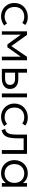

<svg xmlns="http://www.w3.org/2000/svg" viewBox="1552 -2092 555 3700"><g transform="rotate(90 1830.0 -242.5)"><path d="M299 15Q223 15 164 -18.5Q105 -52 71.5 -110.2Q38 -168.5 38 -242.5Q38 -299 57.8 -345.8Q77.5 -392.5 114 -427.2Q150.5 -462 199.8 -481Q249 -500 307 -500Q352.5 -500 390.8 -488.5Q429 -477 462 -452L422 -393.5Q400 -412 369.8 -421.8Q339.5 -431.5 305 -431.5Q247 -431.5 204.5 -409.2Q162 -387 138.5 -344.8Q115 -302.5 115 -243.5Q115 -154.5 166 -104Q217 -53.5 304.5 -53.5Q343 -53.5 376.5 -67.5Q410 -81.5 429.5 -102L472.5 -45.5Q435 -17.5 391 -1.2Q347 15 299 15Z M584 0V-485H650H653L885 -160L852.5 -159L1075.5 -485H1142.5V0H1072L1072.5 -389.5L1086 -383L891 -107H836.5L635 -384L648 -390L648.5 0Z M1307 0V-485H1381V-62.5H1488.5Q1553 -62.5 1584.8 -86Q1616.5 -109.5 1616.5 -157.5Q1616.5 -205.5 1586.5 -230Q1556.5 -254.5 1497 -254.5H1367.5V-317H1502Q1591.5 -317 1643 -275.5Q1694.5 -234 1694.5 -157.5Q1694.5 -108 1669.2 -72.8Q1644 -37.5 1598.5 -18.8Q1553 0 1493 0ZM1782 0V-485H1856V0Z M2237 15Q2161 15 2102 -18.5Q2043 -52 2009.5 -110.2Q1976 -168.5 1976 -242.5Q1976 -299 1995.8 -345.8Q2015.5 -392.5 2052 -427.2Q2088.5 -462 2137.8 -481Q2187 -500 2245 -500Q2290.5 -500 2328.8 -488.5Q2367 -477 2400 -452L2360 -393.5Q2338 -412 2307.8 -421.8Q2277.5 -431.5 2243 -431.5Q2185 -431.5 2142.5 -409.2Q2100 -387 2076.5 -344.8Q2053 -302.5 2053 -243.5Q2053 -154.5 2104 -104Q2155 -53.5 2242.5 -53.5Q2281 -53.5 2314.5 -67.5Q2348 -81.5 2367.5 -102L2410.5 -45.5Q2373 -17.5 2329 -1.2Q2285 15 2237 15Z M2492 6 2463.5 -63Q2514.5 -76 2538.2 -105.8Q2562 -135.5 2568.5 -190.5Q2575 -245.5 2575 -334V-485H2946V0H2872V-420H2646.5V-334Q2646.5 -253.5 2640.2 -195.5Q2634 -137.5 2617.5 -97.5Q2601 -57.5 2570.8 -32.8Q2540.5 -8 2492 6Z M3318 15Q3243.5 15 3186.8 -19.5Q3130 -54 3098 -112.5Q3066 -171 3066 -242.5Q3066 -296 3084.2 -342.8Q3102.5 -389.5 3136 -425Q3169.5 -460.5 3216 -480.2Q3262.5 -500 3318 -500Q3393 -500 3441.5 -468.8Q3490 -437.5 3519 -390.5L3508 -374.5V-485H3578V0H3508V-110.5L3519 -94.5Q3490 -47.5 3441.5 -16.2Q3393 15 3318 15ZM3323.5 -53.5Q3376 -53.5 3417 -76.8Q3458 -100 3481.2 -142.2Q3504.5 -184.5 3504.5 -242.5Q3504.5 -300.5 3481.2 -343Q3458 -385.5 3417 -408.5Q3376 -431.5 3323.5 -431.5Q3270.5 -431.5 3229.8 -408.5Q3189 -385.5 3165.8 -343Q3142.5 -300.5 3142.5 -242.5Q3142.5 -184.5 3165.8 -142.2Q3189 -100 3229.8 -76.8Q3270.5 -53.5 3323.5 -53.5Z"/></g></svg>

Font: Geologica Cursive ExtraLight
Style: Regular
Weight: 250
Designer: Sindre Bremnes, Frode Helland
Foundry: Monokrom Skriftforlag AS
Version: Version 1.010;gftools[0.9.28]